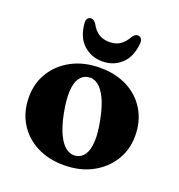

<svg xmlns="http://www.w3.org/2000/svg" viewBox="-129 -811 870 932"><g transform="rotate(20 305.5 -344.5)"><path d="M308.5 -491.5Q389.7 -491.5 450.8 -459.5Q511.9 -427.6 545.9 -370.4Q580 -313.2 580 -237.6Q580 -166.8 544.6 -109.9Q509.2 -53.1 446.7 -20Q384.3 13.2 302 13.2Q220.8 13.2 159.8 -19.2Q98.7 -51.5 64.6 -108.7Q30.5 -166 30.5 -240.7Q30.5 -312.8 65.9 -369.4Q101.3 -426 163.7 -458.7Q226.2 -491.5 308.5 -491.5ZM344.6 -49.7Q371.2 -54.7 386.6 -78.7Q402 -102.8 404.3 -146.7Q406.5 -190.6 393.5 -255.1Q381.2 -318.1 362.1 -358.4Q342.9 -398.7 318.4 -416.4Q293.8 -434.1 265.9 -428.6Q239.3 -423.6 223.9 -399.6Q208.5 -375.5 206.4 -331.8Q204.4 -288.1 217 -223.2Q229.3 -160.6 248.6 -120.1Q268 -79.6 292.3 -62.1Q316.7 -44.6 344.6 -49.7ZM305.3 -624.1Q337.9 -624.1 360.1 -638.9Q382.4 -653.7 399.4 -684.2Q411.1 -701.8 425.3 -701.8Q437.4 -701.8 444 -692.8Q450.6 -683.8 448.9 -668.8Q443.2 -597.9 403 -560.9Q362.9 -523.9 305.3 -523.9Q248.1 -523.9 207.7 -560.9Q167.3 -597.9 161.6 -668.8Q160 -683.8 166.4 -692.8Q172.8 -701.8 184.8 -701.8Q199.4 -701.8 211 -684.2Q228.1 -652.5 250.9 -638.3Q273.8 -624.1 305.3 -624.1Z"/></g></svg>

Font: Fraunces
Style: Regular
Weight: 900
Version: Version 1.000;[b76b70a41]